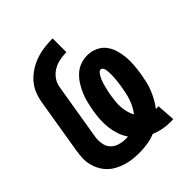

<svg xmlns="http://www.w3.org/2000/svg" viewBox="-206 -873 1013 1013"><g transform="rotate(-45 300.0 -367.0)"><path d="M481 9Q453 9 424.5 3.5Q396 -2 370 -13Q341 -1 310 3.5Q279 8 249 8Q224 8 199 5Q174 2 150.5 -5.5Q127 -13 106 -24.5Q85 -36 68.5 -52.5Q52 -69 40.5 -90Q29 -111 23 -135Q17 -159 18 -184Q19 -209 23 -234L75 -549Q79 -571 86.5 -593Q94 -615 107 -635Q120 -655 138 -671.5Q156 -688 176.5 -700.5Q197 -713 219 -721.5Q241 -730 263 -734.5Q285 -739 307.5 -741Q330 -743 353 -743V-640Q336 -640 319.5 -638Q303 -636 286 -631Q269 -626 253.5 -616.5Q238 -607 226 -594Q214 -581 206.5 -565Q199 -549 197 -532L145 -218Q141 -193 145 -168.5Q149 -144 164 -127Q179 -110 202.5 -102.5Q226 -95 250 -95Q255 -95 259 -95Q263 -95 268 -96Q252 -119 242.5 -147Q233 -175 229.5 -204.5Q226 -234 228 -264.5Q230 -295 235 -325Q240 -351 246 -376Q252 -401 262.5 -425.5Q273 -450 287.5 -473Q302 -496 322 -514.5Q342 -533 367.5 -542Q393 -551 419 -551Q449 -551 476 -539Q503 -527 520 -505Q537 -483 545.5 -455Q554 -427 556.5 -398Q559 -369 556.5 -338.5Q554 -308 549 -277Q545 -253 539.5 -229.5Q534 -206 524.5 -182.5Q515 -159 503 -137Q491 -115 475 -95Q477 -95 479.5 -94.5Q482 -94 485 -94Q487 -94 490 -94.5Q493 -95 495 -95L502 8Q497 8 492 8.5Q487 9 481 9ZM373 -156Q385 -171 394 -188Q403 -205 409.5 -222.5Q416 -240 420 -258Q424 -276 427 -294Q429 -302 430 -310.5Q431 -319 432.5 -327.5Q434 -336 434.5 -344.5Q435 -353 436 -361Q437 -369 437 -377.5Q437 -386 437 -394Q437 -402 436.5 -410.5Q436 -419 434.5 -426.5Q433 -434 428.5 -441Q424 -448 416 -448Q408 -448 402.5 -441.5Q397 -435 392.5 -428Q388 -421 385 -414Q382 -407 379 -399.5Q376 -392 374 -384.5Q372 -377 370 -369.5Q368 -362 366 -354.5Q364 -347 362.5 -339.5Q361 -332 359.5 -324Q358 -316 357 -309Q354 -289 352 -268.5Q350 -248 352 -228.5Q354 -209 359 -190.5Q364 -172 373 -156Z"/></g></svg>

Font: Iosevka Slab XBdEx
Style: Italic
Weight: 800
Width: 7
Italic angle: -9°
Monospace: yes
Designer: Belleve Invis
Foundry: Belleve Invis
Version: Version 11.1.1; ttfautohint (v1.8.3)